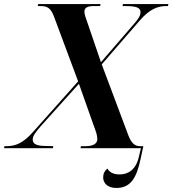

<svg xmlns="http://www.w3.org/2000/svg" viewBox="-65 -734 854 951"><path d="M-45 0H197L199 -10L162 -11C114 -11 97 -22 97 -43C97 -62 113 -81 136 -108L326 -319L396 -121C411 -81 417 -64 417 -45C417 -24 399 -10 359 -10H336L334 0H633L623 42C609 105 571 130 528 130C491 130 476 116 467 101C453 112 446 126 446 145C446 174 469 197 511 197C582 197 611 148 631 55L645 -10H630C604 -10 587 -22 571 -63L439 -415L626 -631C674 -687 714 -704 758 -704H767L769 -714H544L542 -704H556C610 -704 631 -696 631 -674C631 -655 618 -638 599 -616L435 -426L370 -616C360 -645 353 -663 353 -676C353 -694 366 -704 399 -704H431L433 -714H124L122 -704H136C167 -704 186 -696 202 -653L322 -331L100 -82C48 -23 11 -10 -35 -10H-43Z"/></svg>

Font: Noto Serif Display SemiBold
Style: Italic
Weight: 600
Italic angle: -12°
Designer: Monotype Design Team
Foundry: Monotype Imaging Inc.
Version: Version 2.009